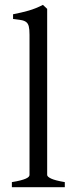

<svg xmlns="http://www.w3.org/2000/svg" viewBox="-20 -777 311 797"><path d="M29.3 0V-21Q50.3 -24.4 64.5 -28.1Q78.6 -31.7 86.9 -35.4Q95.2 -39.1 98.9 -43Q102.5 -46.9 102.5 -50.8V-632.8Q102.5 -654.8 99.6 -667Q96.7 -679.2 88.9 -685.3Q81.1 -691.4 67.9 -693.6Q54.7 -695.8 34.2 -698.2V-717.8Q69.3 -724.6 98.6 -732.9Q127.9 -741.2 158.2 -756.8L175.8 -740.2V-50.8Q175.8 -43.5 192.4 -35.6Q209 -27.8 249 -21V0Z"/></svg>

Font: Noto Serif Devanagari
Style: Bold
Weight: 700
Designer: Monotype Design Team
Foundry: Monotype Imaging Inc.
Version: Version 1.01